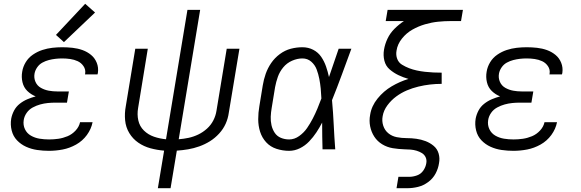

<svg xmlns="http://www.w3.org/2000/svg" viewBox="-20 -787 3064 1012"><path d="M238 8Q274 8 310.5 1Q347 -6 381 -25Q415 -44 438 -75.5Q461 -107 468 -143H402Q397 -119 378.5 -99Q360 -79 336 -69Q312 -59 287.5 -55.5Q263 -52 239 -52Q213 -52 188.5 -56Q164 -60 143 -72Q122 -84 111.5 -106Q101 -128 105 -154Q108 -174 120.5 -192Q133 -210 152.5 -220.5Q172 -231 192 -236.5Q212 -242 232 -244Q252 -246 272 -246H333L343 -305H282Q259 -305 237 -309Q215 -313 195.5 -324Q176 -335 167 -355.5Q158 -376 162 -399Q165 -416 176 -432Q187 -448 203.5 -457Q220 -466 237.5 -470.5Q255 -475 272.5 -477Q290 -479 308 -479Q329 -479 350 -476Q371 -473 389.5 -464.5Q408 -456 420 -438.5Q432 -421 429 -400Q428 -398 428 -395H494Q495 -399 496 -403Q500 -431 490 -456Q480 -481 460 -497.5Q440 -514 415 -523Q390 -532 362.5 -535Q335 -538 308 -538Q282 -538 255.5 -535Q229 -532 203 -523.5Q177 -515 153.5 -499Q130 -483 115.5 -459Q101 -435 97 -409Q92 -381 98.5 -353.5Q105 -326 124 -307.5Q143 -289 168 -279Q146 -273 124.5 -264Q103 -255 84 -240Q65 -225 54 -204Q43 -183 39 -161Q34 -130 41.5 -99.5Q49 -69 69.5 -47.5Q90 -26 117.5 -13.5Q145 -1 176 3.5Q207 8 238 8ZM317 -565 481 -721 429 -767 275 -603Z M812 205H879L912 7Q942 5 971.5 0Q1001 -5 1030.5 -15.5Q1060 -26 1086.5 -42.5Q1113 -59 1135 -83Q1157 -107 1169.5 -135Q1182 -163 1186 -193L1242 -530H1175L1121 -203Q1117 -177 1104.5 -152.5Q1092 -128 1071 -109Q1050 -90 1025 -78Q1000 -66 974 -60.5Q948 -55 922 -53L1035 -735H968L855 -53Q822 -56 791.5 -66.5Q761 -77 738.5 -99Q716 -121 709 -152.5Q702 -184 708 -218L759 -530H693L643 -227Q636 -190 639.5 -153Q643 -116 661.5 -85.5Q680 -55 709 -35Q738 -15 773 -5.5Q808 4 845 7Z M1504 8Q1533 8 1560.5 -5.5Q1588 -19 1609.5 -41.5Q1631 -64 1647.5 -89Q1664 -114 1678 -141Q1678 -140 1678 -139V-134Q1678 -100 1678.5 -67Q1679 -34 1680 0H1747Q1742 -65 1739 -129.5Q1736 -194 1730 -259Q1757 -326 1782 -394Q1807 -462 1832 -530H1765Q1752 -493 1739.5 -455.5Q1727 -418 1714 -381Q1708 -409 1698.5 -436.5Q1689 -464 1673 -487.5Q1657 -511 1631 -524.5Q1605 -538 1574 -538Q1543 -538 1512.5 -530Q1482 -522 1455 -502Q1428 -482 1409.5 -455Q1391 -428 1380.5 -398Q1370 -368 1365 -337L1347 -227Q1341 -193 1341 -158.5Q1341 -124 1351 -92.5Q1361 -61 1383 -37Q1405 -13 1437.5 -2.5Q1470 8 1504 8ZM1504 -52Q1481 -52 1460.5 -60.5Q1440 -69 1428 -87Q1416 -105 1411 -127Q1406 -149 1407 -172Q1408 -195 1412 -218L1430 -328Q1435 -355 1444.5 -382Q1454 -409 1473 -432Q1492 -455 1519.5 -467Q1547 -479 1574 -479Q1601 -479 1620.5 -462Q1640 -445 1649 -421Q1658 -397 1663 -371.5Q1668 -346 1670.5 -320Q1673 -294 1674 -268Q1664 -241 1653 -214.5Q1642 -188 1628.5 -162Q1615 -136 1598.5 -112Q1582 -88 1557 -70Q1532 -52 1504 -52Z M2070 205H2127Q2155 205 2183.5 198Q2212 191 2237 172.5Q2262 154 2276 127.5Q2290 101 2294 73Q2299 47 2292 22.5Q2285 -2 2266 -18Q2247 -34 2223.5 -43Q2200 -52 2174.5 -55.5Q2149 -59 2123 -59Q2097 -59 2071.5 -64Q2046 -69 2027 -84.5Q2008 -100 2000 -124.5Q1992 -149 1997 -175Q2002 -205 2022 -232Q2042 -259 2068.5 -278.5Q2095 -298 2124.5 -310.5Q2154 -323 2185 -330.5Q2216 -338 2246.5 -341.5Q2277 -345 2308 -345V-352V-365V-397V-404Q2286 -404 2264 -405Q2242 -406 2220 -408.5Q2198 -411 2177 -415.5Q2156 -420 2136.5 -427.5Q2117 -435 2099 -446Q2081 -457 2073.5 -477Q2066 -497 2070 -520Q2075 -554 2098.5 -583.5Q2122 -613 2154 -631Q2186 -649 2220.5 -659Q2255 -669 2289 -672.5Q2323 -676 2358 -676H2410L2420 -735H2023L2013 -676H2109Q2082 -658 2059 -635Q2036 -612 2022.5 -583.5Q2009 -555 2004 -525Q1999 -495 2006 -467Q2013 -439 2034 -421Q2055 -403 2080 -391Q2105 -379 2133 -371Q2087 -357 2044.5 -332Q2002 -307 1970 -267.5Q1938 -228 1931 -182Q1925 -151 1931 -121Q1937 -91 1953 -66.5Q1969 -42 1994.5 -26.5Q2020 -11 2050 -6Q2080 -1 2112 0Q2128 0 2144.5 1.5Q2161 3 2176 7.5Q2191 12 2204 20Q2217 28 2223.5 42Q2230 56 2227 73Q2224 93 2211.5 111.5Q2199 130 2178 137.5Q2157 145 2137 145H2080Z M2686 8Q2722 8 2758.5 1Q2795 -6 2829 -25Q2863 -44 2886 -75.5Q2909 -107 2916 -143H2850Q2845 -119 2826.5 -99Q2808 -79 2784 -69Q2760 -59 2735.5 -55.5Q2711 -52 2687 -52Q2661 -52 2636.5 -56Q2612 -60 2591 -72Q2570 -84 2559.5 -106Q2549 -128 2553 -154Q2556 -174 2568.5 -192Q2581 -210 2600.5 -220.5Q2620 -231 2640 -236.5Q2660 -242 2680 -244Q2700 -246 2720 -246H2781L2791 -305H2730Q2707 -305 2685 -309Q2663 -313 2643.5 -324Q2624 -335 2615 -355.5Q2606 -376 2610 -399Q2613 -416 2624 -432Q2635 -448 2651.5 -457Q2668 -466 2685.5 -470.5Q2703 -475 2720.5 -477Q2738 -479 2756 -479Q2777 -479 2798 -476Q2819 -473 2837.5 -464.5Q2856 -456 2868 -438.5Q2880 -421 2877 -400Q2876 -398 2876 -395H2942Q2943 -399 2944 -403Q2948 -431 2938 -456Q2928 -481 2908 -497.5Q2888 -514 2863 -523Q2838 -532 2810.5 -535Q2783 -538 2756 -538Q2730 -538 2703.5 -535Q2677 -532 2651 -523.5Q2625 -515 2601.5 -499Q2578 -483 2563.5 -459Q2549 -435 2545 -409Q2540 -381 2546.5 -353.5Q2553 -326 2572 -307.5Q2591 -289 2616 -279Q2594 -273 2572.5 -264Q2551 -255 2532 -240Q2513 -225 2502 -204Q2491 -183 2487 -161Q2482 -130 2489.5 -99.5Q2497 -69 2517.5 -47.5Q2538 -26 2565.5 -13.5Q2593 -1 2624 3.5Q2655 8 2686 8Z"/></svg>

Font: Iosevka Sparkle Light Oblique
Style: Regular
Weight: 300
Italic angle: -9°
Designer: Belleve Invis
Foundry: Belleve Invis
Version: Version 4.5.0; ttfautohint (v1.8.3)